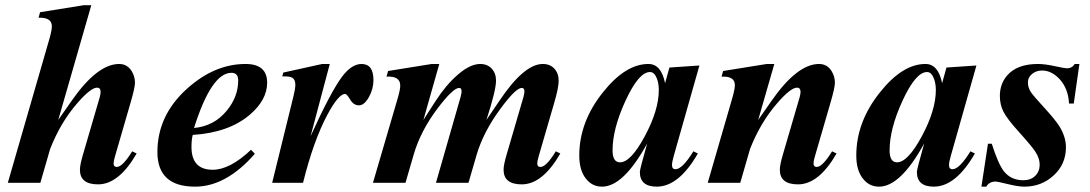

<svg xmlns="http://www.w3.org/2000/svg" viewBox="-20 -697 4154 732"><path d="M501 -111.8Q433.1 5.9 354 5.9Q284.7 5.9 284.7 -49.8Q284.7 -68.4 296.4 -107.9L359.9 -325.2Q370.6 -362.8 350.1 -362.8Q325.7 -362.8 273.9 -302.7Q211.4 -231 171.4 -129.9L133.8 0H9.8L168.5 -549.3Q177.7 -582 177.7 -596.7Q177.7 -631.3 127 -629.4L132.8 -650.4L299.3 -677.2H328.1L202.1 -239.7L252.9 -312.5Q351.1 -453.1 434.1 -453.1Q465.3 -453.1 482.4 -425.3Q494.6 -404.8 494.6 -381.8Q494.6 -363.3 478 -306.2L418.5 -101.1Q413.1 -83 413.1 -73.7Q413.1 -60.5 425.3 -60.5Q447.3 -60.5 483.9 -120.1Z M998.5 -381.8Q998.5 -315.9 932.1 -259.3Q852.1 -191.4 714.8 -182.6Q710 -164.6 710 -136.7Q710 -49.8 791 -49.8Q856.4 -49.8 937 -126L951.7 -110.8Q842.3 14.6 723.6 14.6Q580.1 14.6 580.1 -117.2Q580.1 -258.3 694.8 -360.4Q798.8 -453.1 916 -453.1Q998.5 -453.1 998.5 -381.8ZM888.2 -390.6Q888.2 -419.4 862.3 -419.4Q786.1 -419.4 719.7 -209Q796.9 -216.3 845.2 -275.9Q888.2 -328.6 888.2 -390.6Z M1403.8 -391.6Q1403.8 -357.4 1386.2 -326.4Q1368.7 -295.4 1348.6 -295.4Q1328.1 -295.4 1315.2 -317.1Q1302.2 -338.9 1295.9 -338.9Q1270.5 -338.9 1227.5 -258.3Q1175.3 -160.6 1135.3 0H1017.6L1098.6 -329.1Q1106 -358.4 1106 -374Q1106 -394 1093.8 -400.9Q1083.5 -406.7 1056.2 -405.8L1060.1 -420.4L1208.5 -453.1H1237.3L1164.1 -177.7Q1240.2 -345.7 1284.2 -404.8Q1320.8 -453.1 1358.4 -453.1Q1403.8 -453.1 1403.8 -391.6Z M2116.2 -111.8Q2048.3 5.9 1969.2 5.9Q1899.9 5.9 1899.9 -49.8Q1899.9 -68.4 1911.6 -107.9L1975.1 -325.2Q1985.8 -361.8 1969.2 -361.8Q1946.3 -361.8 1888.2 -282.7Q1822.8 -194.3 1796.9 -106L1766.1 0H1642.1L1735.4 -325.2Q1746.1 -361.8 1730.5 -361.8Q1707.5 -361.8 1648.9 -284.7Q1583.5 -197.8 1557.6 -108.9L1525.9 0H1401.9L1497.1 -325.2Q1505.9 -355.5 1505.9 -371.1Q1505.9 -407.7 1453.6 -404.8L1459.5 -426.3L1626 -453.1H1654.8L1594.2 -239.7L1641.1 -312.5Q1680.2 -373 1724.1 -411.1Q1772 -453.1 1810.5 -453.1Q1838.4 -453.1 1854.7 -435.3Q1871.1 -417.5 1871.1 -389.6Q1871.1 -352.5 1834.5 -239.7L1883.8 -312.5Q1978 -453.1 2049.3 -453.1Q2077.1 -453.1 2093.5 -435.3Q2109.9 -417.5 2109.9 -389.6Q2109.9 -362.3 2093.3 -306.2L2033.7 -101.1Q2028.3 -83 2028.3 -73.7Q2028.3 -60.5 2040.5 -60.5Q2062.5 -60.5 2099.1 -120.1Z M2646.5 -447.3 2548.3 -101.1Q2542 -78.6 2542 -67.9Q2542 -51.8 2555.2 -51.8Q2581.5 -51.8 2623.5 -120.1L2640.6 -111.8Q2567.9 14.6 2483.9 14.6Q2419.4 14.6 2419.4 -41.5Q2419.4 -51.3 2447.3 -149.9Q2356.9 14.6 2275.4 14.6Q2238.3 14.6 2214.8 -14.6Q2188.5 -46.4 2188.5 -104Q2188.5 -232.4 2278.8 -345.2Q2364.7 -453.1 2452.1 -453.1Q2501 -453.1 2515.6 -379.9L2532.2 -439.5ZM2491.7 -354Q2491.7 -379.4 2483.9 -398.9Q2474.6 -422.4 2458 -422.4Q2415 -422.4 2364.3 -312Q2315.4 -205.6 2315.4 -124Q2315.4 -78.1 2343.8 -78.1Q2384.8 -78.1 2438.2 -177.5Q2491.7 -276.9 2491.7 -354Z M3169.4 -111.8Q3101.6 5.9 3022.5 5.9Q2953.1 5.9 2953.1 -49.8Q2953.1 -68.4 2964.8 -107.9L3028.3 -325.2Q3039.1 -362.8 3018.6 -362.8Q2994.1 -362.8 2942.4 -302.7Q2879.9 -231 2839.8 -129.9L2802.2 0H2678.2L2772.5 -325.2Q2781.7 -357.9 2781.7 -372.6Q2781.7 -407.2 2731 -404.8L2736.8 -426.3L2903.3 -453.1H2932.1L2870.6 -239.7L2921.4 -312.5Q3019.5 -453.1 3102.5 -453.1Q3133.8 -453.1 3150.9 -425.3Q3163.1 -404.8 3163.1 -381.8Q3163.1 -363.3 3146.5 -306.2L3086.9 -101.1Q3081.5 -83 3081.5 -73.7Q3081.5 -60.5 3093.8 -60.5Q3115.7 -60.5 3152.3 -120.1Z M3702.6 -447.3 3604.5 -101.1Q3598.1 -78.6 3598.1 -67.9Q3598.1 -51.8 3611.3 -51.8Q3637.7 -51.8 3679.7 -120.1L3696.8 -111.8Q3624 14.6 3540 14.6Q3475.6 14.6 3475.6 -41.5Q3475.6 -51.3 3503.4 -149.9Q3413.1 14.6 3331.5 14.6Q3294.4 14.6 3271 -14.6Q3244.6 -46.4 3244.6 -104Q3244.6 -232.4 3335 -345.2Q3420.9 -453.1 3508.3 -453.1Q3557.1 -453.1 3571.8 -379.9L3588.4 -439.5ZM3547.9 -354Q3547.9 -379.4 3540 -398.9Q3530.8 -422.4 3514.2 -422.4Q3471.2 -422.4 3420.4 -312Q3371.6 -205.6 3371.6 -124Q3371.6 -78.1 3399.9 -78.1Q3440.9 -78.1 3494.4 -177.5Q3547.9 -276.9 3547.9 -354Z M4095.2 -453.1 4073.7 -302.2H4055.7Q4052.7 -360.4 4018.6 -396.5Q3988.3 -428.2 3952.6 -428.2Q3931.6 -428.2 3916 -416Q3898.9 -402.8 3898.9 -382.8Q3898.9 -362.8 3910.6 -345.2Q3920.4 -331.1 3957.5 -290.5Q4001.5 -242.7 4018.1 -216.8Q4043.9 -175.8 4043.9 -135.7Q4043.9 -69.8 3995.6 -26.9Q3949.7 14.6 3885.3 14.6Q3862.3 14.6 3822.3 4.9Q3782.2 -4.9 3776.4 -4.9Q3751.5 -4.9 3740.2 14.6H3721.7L3746.6 -148.9H3761.2Q3785.2 -73.2 3806.6 -44.9Q3834 -9.8 3881.3 -9.8Q3909.7 -9.8 3926.8 -26.6Q3943.8 -43.5 3943.8 -69.3Q3943.8 -93.3 3927.2 -118.7Q3913.6 -139.6 3865.2 -193.4Q3820.3 -242.7 3805.7 -271Q3792 -297.9 3792 -331.1Q3792 -376.5 3818.8 -408.2Q3856.4 -453.1 3937 -453.1Q3963.4 -453.1 4001.5 -444.8Q4039.6 -436.5 4047.9 -436.5Q4066.9 -436.5 4077.6 -453.1Z"/></svg>

Font: Dai Banna SIL Book
Style: BoldOblique
Weight: 700
Italic angle: -11°
Designer: Victor Gaultney
Foundry: SIL International
Version: Version 2.000